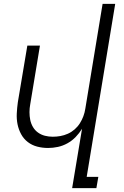

<svg xmlns="http://www.w3.org/2000/svg" viewBox="-20 -755 640 990"><path d="M352 215 403 -91Q389 -68 370 -48.5Q351 -29 327.5 -16Q304 -3 278.5 2.5Q253 8 228 8Q199 8 172 1Q145 -6 123.5 -22.5Q102 -39 89 -63Q76 -87 70.5 -114Q65 -141 66.5 -170Q68 -199 72 -228L121 -520H186L136 -218Q132 -197 132 -176.5Q132 -156 136 -136.5Q140 -117 150 -100Q160 -83 176 -71.5Q192 -60 211.5 -55Q231 -50 252 -50Q272 -50 291.5 -53.5Q311 -57 330 -65.5Q349 -74 365 -88Q381 -102 392 -119.5Q403 -137 410 -156Q417 -175 420 -195L509 -735H574L427 157H487L477 215Z"/></svg>

Font: Iosevka Light Extended Oblique
Style: Regular
Weight: 300
Width: 7
Italic angle: -9°
Monospace: yes
Designer: Belleve Invis
Foundry: Belleve Invis
Version: Version 32.5.0; ttfautohint (v1.8.4)